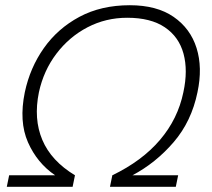

<svg xmlns="http://www.w3.org/2000/svg" viewBox="-20 -715 811 735"><path d="M6 0 15 -44H191Q122 -91 87 -170.5Q52 -250 75 -362Q95 -456 148 -531Q201 -606 284 -650.5Q367 -695 477 -695Q580 -695 644.5 -650.5Q709 -606 732.5 -531Q756 -456 736 -362Q713 -250 644.5 -170.5Q576 -91 487 -44H662L653 0H401L410 -44Q524 -99 592.5 -179.5Q661 -260 682 -362Q700 -445 682.5 -509.5Q665 -574 611 -610.5Q557 -647 467 -647Q385 -647 315 -610.5Q245 -574 196 -509.5Q147 -445 129 -362Q108 -260 142 -179.5Q176 -99 267 -44L258 0Z"/></svg>

Font: Kanit ExtraLight
Style: Italic
Weight: 275
Italic angle: -12°
Designer: Katatrad Team
Foundry: CadsonDemak
Version: Version 2.000; ttfautohint (v1.8.3)